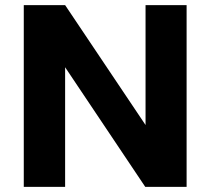

<svg xmlns="http://www.w3.org/2000/svg" viewBox="-20 -731 826 751"><path d="M709.9 0V-711H549.3V-242L234.7 -711H73V0H234.7V-468L548.2 0Z"/></svg>

Font: Asimov
Style: Wid
Weight: 500
Designer: Google
Version: Version 2.000980; 2014